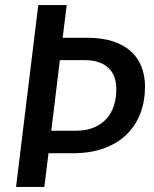

<svg xmlns="http://www.w3.org/2000/svg" viewBox="-20 -740 610 760"><path d="M228 -590.5H325.5Q384.5 -590.5 427.5 -576.2Q470.5 -562 498.5 -536.5Q526.5 -511 540.2 -475.5Q554 -440 554 -397Q554 -339.5 535.5 -291Q517 -242.5 481 -207.5Q445 -172.5 391.8 -153Q338.5 -133.5 269 -133.5H172L155.5 0H43.5L131.5 -720H244ZM217 -502 183 -222.5H280Q320.5 -222.5 350.5 -234.8Q380.5 -247 400.5 -268.8Q420.5 -290.5 430.5 -320.8Q440.5 -351 440.5 -387Q440.5 -413.5 432.8 -434.8Q425 -456 409.5 -471Q394 -486 370 -494Q346 -502 314 -502Z"/></svg>

Font: Lato Semibold
Style: Italic
Weight: 600
Italic angle: -7°
Designer: Lukasz Dziedzic
Foundry: tyPoland Lukasz Dziedzic
Version: Version 2.006; 2014-01-15